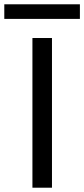

<svg xmlns="http://www.w3.org/2000/svg" viewBox="-74 -874 392 894"><path d="M168 -697V0H77V-697ZM298 -854V-786H-54V-854Z"/></svg>

Font: A Bank Premium Regular
Style: Regular
Weight: 400
Designer: Ninad Kale (Devanagari), Jonny Pinhorn (Latin), Htun Naung (Myanmar)
Foundry: Indian Type Foundry
Version: 4.004